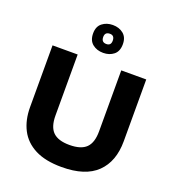

<svg xmlns="http://www.w3.org/2000/svg" viewBox="-160 -1025 1056 1163"><g transform="rotate(20 368.0 -443.5)"><path d="M369 14Q264 14 197 -20.5Q130 -55 98 -117Q66 -179 66 -262V-660H228V-267Q228 -194 261.5 -161Q295 -128 368 -128Q442 -128 475.5 -161Q509 -194 509 -267V-660H670V-262Q670 -131 595.5 -58.5Q521 14 369 14ZM369 -722Q328 -722 300 -744.5Q272 -767 272 -813Q272 -857 300 -879Q328 -901 368 -901Q409 -901 436.5 -878.5Q464 -856 464 -812Q464 -766 436.5 -744Q409 -722 369 -722ZM369 -779Q399 -779 399 -811Q399 -845 369 -845Q337 -845 337 -813Q337 -779 369 -779Z"/></g></svg>

Font: Bricolage Grotesque 12pt ExtraBold
Style: Regular
Weight: 800
Designer: Mathieu Triay
Foundry: Atelier Triay
Version: Version 1.001; ttfautohint (v1.8.4.7-5d5b);gftools[0.9.33.de